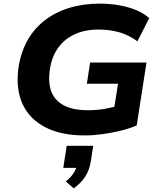

<svg xmlns="http://www.w3.org/2000/svg" viewBox="-20 -736 887 1059"><path d="M447 11Q318 11 231 -33.5Q144 -78 105.5 -160Q67 -242 81 -356Q93 -442 129 -508.5Q165 -575 224 -621.5Q283 -668 360.5 -692Q438 -716 530 -716Q589 -716 640 -706.5Q691 -697 733 -679.5Q775 -662 803 -636L738 -508Q692 -542 639.5 -557.5Q587 -573 523 -573Q447 -573 390 -546Q333 -519 298 -468.5Q263 -418 254 -345Q240 -237 294 -182.5Q348 -128 465 -128Q512 -128 554.5 -135Q597 -142 639 -155L604 -104L631 -274H459L477 -391H788L734 -44Q694 -27 645 -15Q596 -3 545 4Q494 11 447 11ZM387 303 343 265Q373 240 387.5 216.5Q402 193 406 169L431 190H329L348 68H494L481 154Q474 199 452 235Q430 271 387 303Z"/></svg>

Font: Nunito Sans 10pt SemiExpanded ExtraBold
Style: Italic
Weight: 800
Width: 6
Italic angle: -9°
Designer: Vernon Adams
Foundry: Vernon Adams
Version: Version 3.101;gftools[0.9.27]